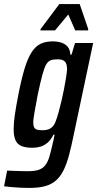

<svg xmlns="http://www.w3.org/2000/svg" viewBox="-55 -721 477 942"><path d="M88 201Q67 201 45 200Q23 199 2.5 197Q-18 195 -35 193L-20 116Q1 117 18.5 117.5Q36 118 51.5 118.5Q67 119 81 119Q114 119 134 112.5Q154 106 166.5 90.5Q179 75 187 48.5Q195 22 204 -19Q207 -30 209 -40Q211 -50 213 -60H207Q195 -35 178.5 -21Q162 -7 143.5 -1.5Q125 4 105 4Q72 4 51.5 -4Q31 -12 21.5 -32Q12 -52 12 -87Q12 -118 18 -159Q24 -200 35 -256Q50 -333 65.5 -384Q81 -435 100 -464.5Q119 -494 144 -506Q169 -518 204 -518Q228 -518 247 -511.5Q266 -505 277.5 -491Q289 -477 290 -453H296L313 -510H402L308 -66Q296 -6 284 39Q272 84 256.5 115Q241 146 219 165Q197 184 165.5 192.5Q134 201 88 201ZM155 -82Q171 -82 183 -86.5Q195 -91 204.5 -101.5Q214 -112 220 -131Q225 -144 232 -168.5Q239 -193 246 -223Q253 -253 259 -283.5Q265 -314 269 -339.5Q273 -365 274 -380Q274 -408 263.5 -419Q253 -430 228 -430Q208 -430 194.5 -425.5Q181 -421 171.5 -404.5Q162 -388 152.5 -352.5Q143 -317 130 -256Q121 -207 114.5 -171Q108 -135 108 -121Q108 -104 113 -95.5Q118 -87 128 -84.5Q138 -82 155 -82ZM143 -572 144 -578 236 -701H336L378 -578L377 -572H314L280 -650L215 -572Z"/></svg>

Font: Saira ExtraCondensed SemiBold
Style: Italic
Weight: 600
Width: 2
Italic angle: -12°
Designer: Hector Gatti with collaboration of the Omnibus-Type team
Foundry: Omnibus-Type
Version: Version 1.101